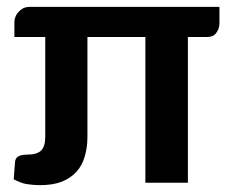

<svg xmlns="http://www.w3.org/2000/svg" viewBox="-20 -533 677 560"><path d="M620 -513H68C61 -513 54 -512 48 -509C42 -506 38 -502 34 -498C30 -494 27 -489 25 -484C23 -479 22 -474 22 -469V-425H112V-134C112 -115 108 -102 100 -94C92 -86 78 -82 58 -82C45 -82 36 -79 32 -76C28 -73 25 -69 24 -62L20 -10C32 -4 45 2 58 4C71 6 84 7 96 7C121 7 142 4 160 -3C178 -10 192 -20 203 -32C214 -44 222 -59 227 -76C232 -93 235 -112 235 -133V-425H404V0H528V-425H582C595 -425 604 -428 610 -436C616 -444 620 -453 620 -464Z"/></svg>

Font: SVN-Aleo
Style: Bold
Weight: 700
Designer: Alessio Laiso
Version: Version 1.2.2